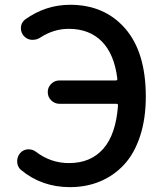

<svg xmlns="http://www.w3.org/2000/svg" viewBox="-20 -770 686 803"><path d="M147.5 -612.3Q133.8 -603.5 117.2 -603.5Q114.3 -603.5 111.3 -603.5Q91.8 -605.5 79.1 -620.1Q67.4 -633.8 67.4 -652.3Q67.4 -674.8 85 -688.5Q170.9 -750 273.4 -750Q417 -750 503.4 -650.9Q589.8 -551.8 589.8 -366.2Q589.8 -273.4 565.9 -200.7Q542 -127.9 499 -81.5Q456.1 -35.2 398.4 -11.2Q340.8 12.7 272.5 12.7Q154.3 12.7 67.4 -59.6Q51.8 -73.2 51.8 -95.7Q51.8 -115.2 64.5 -129.9Q76.2 -143.6 95.7 -145.5Q97.7 -145.5 99.6 -145.5Q117.2 -145.5 130.9 -134.8Q192.4 -87.9 268.6 -87.9Q359.4 -87.9 412.1 -147.9Q464.8 -208 473.6 -329.1Q473.6 -335.9 466.8 -335.9H228.5Q209 -335.9 194.3 -350.1Q179.7 -364.3 179.7 -384.8Q179.7 -405.3 194.3 -419.4Q209 -433.6 228.5 -433.6H464.8Q471.7 -433.6 470.7 -441.4Q458 -543.9 405.8 -596.7Q353.5 -649.4 267.6 -649.4Q204.1 -649.4 147.5 -612.3Z"/></svg>

Font: Gen Jyuu Gothic Medium
Style: Regular
Weight: 500
Designer: [Source Han Sans]
Ryoko NISHIZUKA  (kana & ideographs); Paul D. Hunt (Latin, Greek & Cyrillic); Wenlong ZHANG  (bopomofo
Version: Version 1.002.20150607